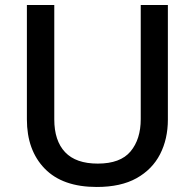

<svg xmlns="http://www.w3.org/2000/svg" viewBox="-20 -734 776 764"><path d="M365 10Q229 10 158 -63Q87 -136 87 -259V-714H196V-259Q196 -174 239 -128.5Q282 -83 369 -83Q459 -83 499.5 -131.5Q540 -180 540 -260V-714H648V-258Q648 -181 617 -120.5Q586 -60 523.5 -25Q461 10 365 10Z"/></svg>

Font: Noto Sans Symbols Medium
Style: Regular
Weight: 500
Version: Version 2.002